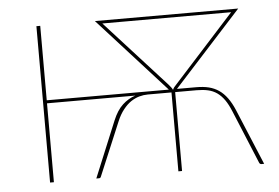

<svg xmlns="http://www.w3.org/2000/svg" viewBox="-42 -545 873 600"><g transform="rotate(-5 395.0 -245.0)"><path d="M487.5 -272.5Q497 -262 500 -255Q501.5 -259 504.5 -263Q507.5 -267 513 -272.5L702 -481H298ZM763.5 0H755Q751 0 748.5 -4L679 -172Q670 -194 659.8 -208.5Q649.5 -223 637 -231.8Q624.5 -240.5 609 -244Q593.5 -247.5 573.5 -247.5H506V0H494.5V-247.5H420Q407 -247.5 393.5 -243.8Q380 -240 367.2 -231.5Q354.5 -223 342.8 -208.2Q331 -193.5 322 -172L251.5 -4Q250 0 245.5 0H237L309.5 -175.5Q322.5 -207 340.8 -223.8Q359 -240.5 381 -247.5H104V0H92V-490.5H104V-257H487L275.5 -490.5H725L512.5 -257H573.5Q595 -257 612.2 -252.8Q629.5 -248.5 643.8 -238.8Q658 -229 669.5 -213.2Q681 -197.5 690.5 -175Z"/></g></svg>

Font: Lato 2
Style: Regular
Weight: 100
Designer: Lukasz Dziedzic with Adam Twardoch and Botio Nikoltchev
Foundry: tyPoland Lukasz Dziedzic
Version: Version 2.015; 2015-08-06; http://www.latofonts.com/